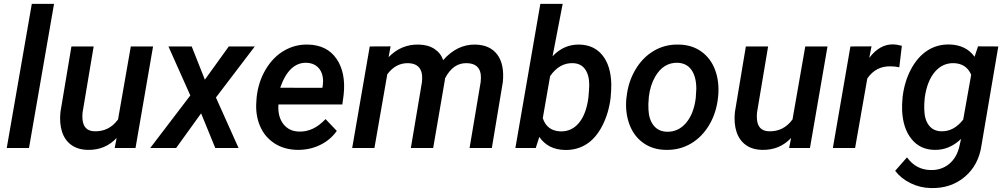

<svg xmlns="http://www.w3.org/2000/svg" viewBox="-20 -770 5237 999"><path d="M130.9 0H15.1L145.5 -750H261.2Z M586.9 -52.2Q526.9 11.7 436.5 9.8Q385.3 8.8 351.3 -15.6Q317.4 -40 303 -83.7Q288.6 -127.4 294.4 -186.5L351.6 -528.3H467.3L409.7 -185.1Q407.7 -167 409.2 -149.9Q414.1 -89.4 470.2 -86.9Q546.9 -84 594.2 -148.4L660.6 -528.3H776.4L685.1 0H576.7Z M1045.9 -355.5 1170.4 -528.3H1305.7L1103.5 -262.7L1221.2 0H1100.1L1026.4 -180.2L896.5 0H761.7L970.2 -273.4L856.4 -528.3H977.5Z M1526.4 9.8Q1457.5 8.3 1407 -24.9Q1356.4 -58.1 1332.3 -115.7Q1308.1 -173.3 1314 -244.1L1315.4 -264.2Q1324.2 -344.7 1362.5 -408.9Q1400.9 -473.1 1458 -506.3Q1515.1 -539.6 1582 -538.1Q1681.2 -536.1 1730.7 -464.4Q1780.3 -392.6 1768.1 -277.3L1761.2 -226.6H1428.7Q1424.3 -163.6 1454.1 -125Q1483.9 -86.4 1536.1 -85.4Q1610.8 -83 1673.8 -150.4L1732.4 -88.9Q1699.2 -41.5 1645 -15.4Q1590.8 10.7 1526.4 9.8ZM1575.7 -443.4Q1483.9 -446.3 1438 -313.5L1657.2 -313L1659.2 -323.2Q1662.6 -345.7 1659.7 -367.2Q1654.3 -401.9 1632.3 -421.9Q1610.4 -441.9 1575.7 -443.4Z M2012.2 -528.8 2002 -472.7Q2067.4 -540 2158.2 -538.1Q2208 -537.1 2241 -515.1Q2273.9 -493.2 2285.6 -457Q2358.9 -540 2453.6 -538.1Q2530.8 -536.1 2568.1 -485.1Q2605.5 -434.1 2596.2 -342.3L2539.1 0H2423.3L2481 -343.3Q2483.4 -364.7 2481.4 -382.8Q2473.6 -439.9 2409.2 -441.4Q2337.4 -443.4 2295.9 -362.8L2294.4 -352.1L2233.9 0H2117.7L2175.3 -341.8Q2177.7 -362.8 2175.8 -380.9Q2168 -439.9 2103.5 -441.4Q2038.6 -442.4 1995.1 -383.3L1928.2 0H1812.5L1903.8 -528.3Z M3157.2 -261.7Q3147.5 -181.2 3114 -116Q3080.6 -50.8 3031 -19.5Q2981.4 11.7 2919.4 10.3Q2831.1 8.3 2786.1 -57.6L2767.6 0H2661.6L2791.5 -750H2907.7L2855 -477.1Q2914.1 -540 2995.1 -538.1Q3071.8 -536.1 3115 -481.9Q3158.2 -427.7 3160.6 -333.5Q3161.1 -304.2 3157.2 -261.7ZM3045.9 -327.1Q3045.9 -380.4 3023.9 -410.4Q3002 -440.4 2960.4 -441.4Q2890.6 -443.4 2842.3 -374L2804.2 -155.3Q2825.7 -88.9 2896.5 -86.4Q2955.1 -85 2992.9 -131.3Q3030.8 -177.7 3041.5 -262.2Q3045.4 -303.7 3045.9 -327.1Z M3240.2 -266.1Q3248.5 -343.8 3285.9 -407.2Q3323.2 -470.7 3381.8 -505.4Q3440.4 -540 3511.7 -538.1Q3579.6 -537.1 3628.9 -502Q3678.2 -466.8 3700.9 -405.8Q3723.6 -344.7 3716.8 -270Q3709 -186 3671.1 -121.6Q3633.3 -57.1 3574.5 -22.7Q3515.6 11.7 3443.8 9.8Q3376.5 8.8 3327.4 -26.1Q3278.3 -61 3255.4 -121.8Q3232.4 -182.6 3238.8 -255.9ZM3354 -199.2Q3356.4 -147.9 3381.1 -116.9Q3405.8 -85.9 3449.7 -84.5Q3509.3 -83 3549.6 -130.4Q3589.8 -177.7 3600.1 -259.8L3603 -307.6Q3603 -370.1 3578.1 -405.8Q3553.2 -441.4 3505.9 -443.4Q3431.6 -445.3 3388.7 -370.6Q3362.8 -325.2 3356 -266.1Q3352.1 -225.1 3354 -199.2Z M4096.2 -52.2Q4036.1 11.7 3945.8 9.8Q3894.5 8.8 3860.6 -15.6Q3826.7 -40 3812.3 -83.7Q3797.9 -127.4 3803.7 -186.5L3860.8 -528.3H3976.6L3918.9 -185.1Q3917 -167 3918.5 -149.9Q3923.3 -89.4 3979.5 -86.9Q4056.2 -84 4103.5 -148.4L4169.9 -528.3H4285.6L4194.3 0H4085.9Z M4659.2 -419.9Q4636.7 -424.8 4613.8 -424.8Q4537.6 -426.8 4492.7 -361.8L4429.2 0H4313.5L4404.8 -528.3L4514.6 -528.8L4502.9 -468.8Q4557.1 -540.5 4627.9 -539.1Q4644 -539.1 4672.4 -531.7Z M4676.3 -264.6Q4685.5 -343.8 4719 -407.7Q4752.4 -471.7 4803.2 -505.6Q4854 -539.6 4919.4 -538.6Q5006.3 -536.6 5050.8 -474.6L5068.8 -528.8L5174.3 -528.3L5086.9 -14.6Q5072.3 88.9 4999.8 150.1Q4927.2 211.4 4823.2 208.5Q4767.6 207.5 4717.8 183.1Q4668 158.7 4637.7 118.7L4699.2 48.8Q4745.6 112.8 4820.3 114.7Q4877 116.7 4917.7 83.7Q4958.5 50.8 4972.2 -10.3L4980.5 -47.4Q4919.4 11.7 4841.8 9.8Q4767.6 8.8 4722.9 -46.4Q4678.2 -101.6 4673.8 -194.8Q4672.4 -224.1 4676.3 -264.6ZM4791 -254.4Q4788.1 -229.5 4789.1 -200.7Q4790 -148.9 4812.5 -118.7Q4835 -88.4 4876.5 -86.9Q4942.4 -84.5 4991.7 -147.9L5033.2 -381.3Q5007.8 -439.5 4942.9 -441.4Q4884.3 -442.9 4844.2 -396Q4804.2 -349.1 4792 -264.6Z"/></svg>

Font: RobotoDraft Medium
Style: Italic
Weight: 500
Italic angle: -12°
Version: Version 2.001152; 2014